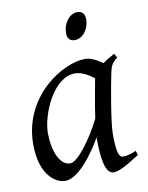

<svg xmlns="http://www.w3.org/2000/svg" viewBox="-78 -708 606 785"><g transform="rotate(-10 225.0 -315.5)"><path d="M93 -185C93 -260 153 -406 244 -406C277 -406 309 -382 322 -372C318 -353 299 -247 294 -209C256 -133 194 -47 162 -47C119 -47 93 -110 93 -185ZM26 -149C26 -24 88 20 130 20C188 20 257 -81 286 -133C286 -42 296 20 331 20C353 20 391 -1 440 -33L434 -51C419 -44 400 -37 378 -37C359 -37 354 -74 354 -136C354 -184 379 -321 389 -371L394 -394C400 -421 417 -433 426 -440L416 -457C403 -450 381 -438 367 -427C341 -444 321 -457 294 -457C205 -457 26 -351 26 -149ZM297 -651C263 -651 237 -613 237 -574C237 -548 252 -540 268 -540C301 -540 328 -575 328 -616C328 -638 318 -651 297 -651Z"/></g></svg>

Font: Temporarium
Style: Italic
Weight: 400
Italic angle: -7°
Version: Version 1.1